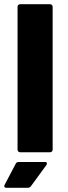

<svg xmlns="http://www.w3.org/2000/svg" viewBox="-35 -720 320 908"><path d="M60 -700H202Q207 -700 210.5 -696.5Q214 -693 214 -688V-12Q214 -7 210.5 -3.5Q207 0 202 0H60Q55 0 51.5 -3.5Q48 -7 48 -12V-688Q48 -693 51.5 -696.5Q55 -700 60 -700ZM54 46H177Q187 46 187 53Q187 56 184 61L111 161Q106 168 97 168H-5Q-12 168 -14 164Q-16 160 -13 154L39 55Q43 46 54 46Z"/></svg>

Font: BARLOWEXTRABOLD
Style: Regular
Weight: 800
Designer: Jeremy Tribby
Foundry: Tribby Type
Version: Version 1.422